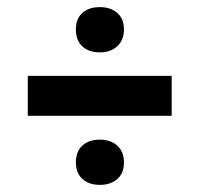

<svg xmlns="http://www.w3.org/2000/svg" viewBox="-20 -582 560 539"><path d="M58 -257V-369H462V-257ZM260 -435Q229 -435 211 -452Q193 -469 193 -499Q193 -530 211.5 -546Q230 -562 260 -562Q291 -562 309.5 -545.5Q328 -529 328 -499Q328 -470 309.5 -452.5Q291 -435 260 -435ZM260 -63Q230 -63 211.5 -79.5Q193 -96 193 -126Q193 -157 211.5 -173.5Q230 -190 260 -190Q291 -190 309.5 -173Q328 -156 328 -126Q328 -96 309.5 -79.5Q291 -63 260 -63Z"/></svg>

Font: Bricolage Grotesque 17pt SemiBold
Style: Regular
Weight: 600
Version: Version 1.001;gftools[0.9.33.dev8+g029e19f]